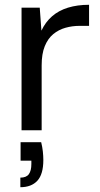

<svg xmlns="http://www.w3.org/2000/svg" viewBox="-20 -544 418 802"><path d="M70 0V-512H146L153 -416Q170 -452 197.5 -476Q225 -500 264 -512Q303 -524 352 -524V-436H313Q282 -436 253.5 -428Q225 -420 202.5 -401.5Q180 -383 167 -351Q154 -319 154 -271V0ZM65 238V198Q90 198 100.5 183.5Q111 169 111 141V127H66V50H152Q157 70 159 89Q161 108 161 124Q161 184 136 211Q111 238 65 238Z"/></svg>

Font: DM Sans 12pt
Style: Regular
Weight: 400
Version: Version 4.004;gftools[0.9.30]